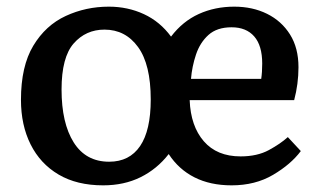

<svg xmlns="http://www.w3.org/2000/svg" viewBox="-20 -543 959 577"><path d="M290 14Q211 14 156 -18.5Q101 -51 72 -109Q43 -167 43 -243Q43 -344 80 -405.5Q117 -467 177.5 -495Q238 -523 307 -523Q364 -523 412.5 -500.5Q461 -478 494 -433Q529 -479 577.5 -501Q626 -523 684 -523Q739 -523 782.5 -501.5Q826 -480 851.5 -439.5Q877 -399 877 -341Q877 -291 864 -242H550Q553 -164 592.5 -118.5Q632 -73 703 -73Q753 -73 788 -92Q823 -111 845 -131L884 -89Q854 -49 800.5 -17.5Q747 14 676 14Q612 14 564.5 -10Q517 -34 487 -80Q452 -35 402.5 -10.5Q353 14 290 14ZM554 -306H765Q768 -326 768 -352Q768 -406 744 -433.5Q720 -461 676 -461Q632 -461 606.5 -438Q581 -415 569 -379Q557 -343 554 -306ZM308 -57Q369 -57 401 -104Q433 -151 433 -244Q433 -349 395 -401.5Q357 -454 294 -454Q238 -454 201.5 -412.5Q165 -371 165 -274Q165 -173 201.5 -115Q238 -57 308 -57Z"/></svg>

Font: Literata Medium
Style: Regular
Weight: 500
Designer: Latin by Veronika Burian and Jose Scaglione. Greek by Irene Vlachou. Cyrillic by Vera Evstafieva.
Foundry: TypeTogether
Version: Version 3.103; ttfautohint (v1.8.4.7-5d5b);gftools[0.9.29]